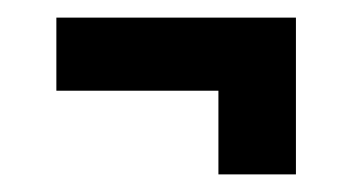

<svg xmlns="http://www.w3.org/2000/svg" viewBox="-20 -367 400 218"><path d="M44 -264V-347H316V-264ZM228 -169V-318H316V-169Z"/></svg>

Font: Bricolage Grotesque Condensed Medium
Style: Regular
Weight: 500
Width: 3
Designer: Mathieu Triay
Foundry: Atelier Triay
Version: Version 1.000;gftools[0.9.30]